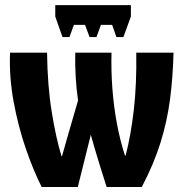

<svg xmlns="http://www.w3.org/2000/svg" viewBox="-20 -745 736 765"><path d="M200.2 -724.6H501.5V-679.2L471.7 -597.2H443.8L426.8 -646H382.3L364.3 -597.2H336.9L318.8 -646H274.4L256.8 -597.2H229L200.2 -679.2ZM522.9 -535.2H671.4Q668.9 -437.5 657.5 -349.6Q646 -261.7 619.4 -176.3Q592.8 -90.8 544.9 0H404.8Q391.6 -41 374 -98.1Q356.4 -155.3 341.8 -208L290 0H146Q113.3 -64.5 83 -152.3Q52.7 -240.2 34.4 -339.1Q16.1 -438 20 -535.2H167.5Q168.9 -405.8 186 -299.8Q203.1 -193.8 225.1 -122.6H227.1Q233.9 -146.5 240.7 -170.7Q247.6 -194.8 254.4 -218.8L291 -344.7Q284.7 -387.2 281.7 -436Q278.8 -484.9 279.8 -535.2H424.3Q422.4 -465.8 427.7 -393.1Q433.1 -320.3 446 -251.5Q459 -182.6 478 -125H480.5Q501.5 -205.6 513.2 -307.6Q524.9 -409.7 522.9 -535.2Z"/></svg>

Font: Lunasima
Style: Bold
Weight: 700
Designer: The DocRepair Project, Monotype Design Team
Foundry: Google
Version: Version 2.009